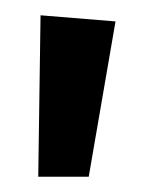

<svg xmlns="http://www.w3.org/2000/svg" viewBox="-20 -827 201 251"><path d="M131 -799 96 -596H30L33 -807Z"/></svg>

Font: Fira GO
Style: Regular
Weight: 400
Designer: Carrois Corporate
Foundry: Carrois Corporate GbR
Version: Version 0.300